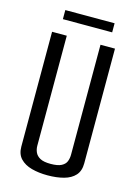

<svg xmlns="http://www.w3.org/2000/svg" viewBox="-113 -791 614 858"><g transform="rotate(15 194.0 -362.0)"><path d="M194 5Q153 5 120 -4Q87 -13 67.5 -33.5Q48 -54 48 -89V-620H116V-111Q116 -95 122.5 -80.5Q129 -66 145.5 -57Q162 -48 194 -48Q227 -48 244 -57Q261 -66 266.5 -80.5Q272 -95 272 -111V-620H339V-89Q339 -54 320.5 -33.5Q302 -13 269 -4Q236 5 194 5ZM80 -687V-729H308V-687Z"/></g></svg>

Font: Smooch Sans Thin Medium
Style: Regular
Weight: 500
Version: Version 1.010